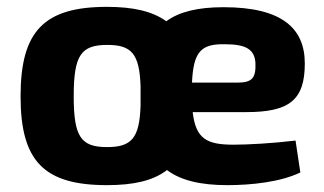

<svg xmlns="http://www.w3.org/2000/svg" viewBox="-20 -527 945 560"><path d="M698 -200C824 -200 869 -235 869 -342C869 -444 803 -506 632 -506C558 -506 503 -493 465 -465C425 -494 369 -507 292 -507C108 -507 40 -436 40 -246C40 -57 108 13 292 13C370 13 427 0 467 -31C507 -1 564 13 643 13C713 13 798 4 856 -24L842 -117C775 -109 703 -105 661 -105C583 -105 551 -122 542 -200ZM540 -286C544 -377 567 -399 635 -398C698 -398 722 -383 725 -344C727 -299 715 -286 672 -286ZM292 -98C216 -98 195 -128 195 -246C195 -366 216 -396 293 -396C363 -396 387 -371 390 -275V-247V-219C387 -123 363 -98 292 -98Z"/></svg>

Font: SnT
Style: Bold
Weight: 700
Designer: Natanael Gama
Version: Version 1.001;PS 001.001;hotconv 1.0.70;makeotf.lib2.5.58329